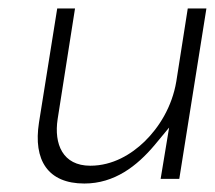

<svg xmlns="http://www.w3.org/2000/svg" viewBox="-20 -437 507 453"><path d="M72 -148C58 -59 93 -4 179 -4C250 -4 303 -45 345 -95L379 -136L359 -15H403L467 -417H423L396 -245C386 -185 355 -136 321 -103C290 -73 246 -46 193 -46C128 -46 107 -97 116 -156L157 -417H115Z"/></svg>

Font: Charger Sport
Style: HLObl
Weight: 100
Designer: Jasper
Foundry: Cannot Into Space Fonts
Version: Version 1.1